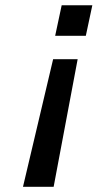

<svg xmlns="http://www.w3.org/2000/svg" viewBox="-20 -547 373 734"><path d="M67.9 167 183.1 -320.8H276.9L185.1 167ZM190.9 -410.2 215.8 -526.9H333L308.1 -410.2Z"/></svg>

Font: CMU Bright
Style: SemiBoldOblique
Weight: 600
Italic angle: -12°
Version: Version 0.7.0